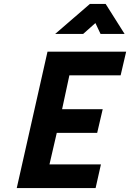

<svg xmlns="http://www.w3.org/2000/svg" viewBox="-20 -954 660 974"><path d="M465 0 492 -120H231L268 -280H473L501 -400H295L332 -572H592L620 -692H221L65 0ZM402 -782 464 -837 490 -782H612L516 -934H436L260 -782Z"/></svg>

Font: RazerF5
Style: Bold Italic
Weight: 700
Foundry: Razer Inc.
Version: Version 2